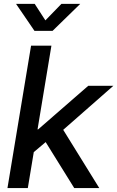

<svg xmlns="http://www.w3.org/2000/svg" viewBox="-20 -961 599 981"><path d="M143.1 -175.8 163.6 -299.8H174.8L430.7 -522.5H559.1L271.5 -270H254.9ZM18.1 0 138.7 -727.5H242.7L122.1 0ZM359.4 0 206.1 -246.6 289.6 -319.3 487.3 0ZM157.2 -941.4 211.9 -856.9 293.9 -941.4H389.6L389.2 -940.4L248.5 -803.2H156.2L62.5 -940.4L63 -941.4Z"/></svg>

Font: Inter 28pt Medium
Style: Italic
Weight: 500
Italic angle: -9.3988°
Designer: Rasmus Andersson
Foundry: rsms
Version: Version 4.001;git-66647c0bb